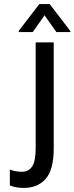

<svg xmlns="http://www.w3.org/2000/svg" viewBox="-20 -921 369 951"><path d="M206.5 -35.6Q167.5 9.8 97.2 9.8Q58.1 9.8 29.8 -2.4L28.8 -2.9V-3.9V-78.6V-81.1L31.2 -80.1Q45.9 -75.2 59.1 -72.8Q72.8 -70.3 89.4 -70.3Q89.4 -70.3 89.8 -70.3Q121.1 -70.3 138.7 -95.7Q156.7 -121.1 156.7 -187.5V-710.9H246.1V-185.5Q246.1 -80.6 206.5 -35.6ZM328.6 -767.1V-762.2H259.3L200.7 -845.2L142.1 -762.2H72.8V-768.1L174.8 -900.9H226.1Z"/></svg>

Font: MAUL Condensed
Style: Condensed Regular
Weight: 400
Designer: MAUL
Version: Version 1.0; 2020; ttfautohint (v1.8.3)